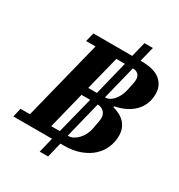

<svg xmlns="http://www.w3.org/2000/svg" viewBox="-227 -915 1057 1131"><g transform="rotate(30 302.0 -349.0)"><path d="M235 -20H-28L-14 -80H50L185 -619H121L136 -679H400L425 -780H482L457 -679H461Q550 -679 591 -644.5Q632 -610 632 -554Q632 -515 619 -484Q606 -453 582.5 -430Q559 -407 527 -391.5Q495 -376 457 -369L455 -362Q477 -356 497.5 -346Q518 -336 534 -320Q550 -304 559 -282Q568 -260 568 -231Q568 -191 552.5 -153Q537 -115 505.5 -85.5Q474 -56 426 -38Q378 -20 314 -20H292L267 82H210ZM306 -82H308Q326 -82 342.5 -90.5Q359 -99 373.5 -114Q388 -129 398 -148.5Q408 -168 413 -190Q420 -225 423 -244Q426 -263 426 -271Q426 -297 409 -313Q392 -329 369 -329H367ZM383 -387Q414 -387 439 -415.5Q464 -444 474 -483Q482 -517 486 -537.5Q490 -558 490 -569Q490 -590 477.5 -603.5Q465 -617 442 -617H440ZM194 -82H252L315 -331H256ZM270 -386H329L386 -617H328Z"/></g></svg>

Font: IBM Plex Serif
Style: Bold Italic
Weight: 700
Italic angle: -14°
Designer: Mike Abbink, Paul van der Laan, Pieter van Rosmalen
Foundry: Bold Monday
Version: Version 3.001